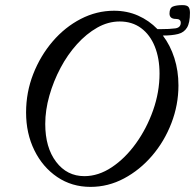

<svg xmlns="http://www.w3.org/2000/svg" viewBox="-20 -718 763 751"><path d="M334 13Q261 13 204 -25.5Q147 -64 114.5 -130Q82 -196 82 -278Q82 -357 110 -428.5Q138 -500 186 -556Q234 -612 296 -644Q358 -676 426 -676Q477 -676 520 -657Q563 -638 596 -604H607Q644 -604 665.5 -607Q687 -610 687 -629Q687 -644 668 -644Q643 -644 643 -665Q643 -687 656.5 -692.5Q670 -698 694 -698Q711 -698 717 -691Q723 -684 723 -668Q723 -629 711.5 -610Q700 -591 676.5 -585Q653 -579 617 -579Q646 -541 662 -491Q678 -441 678 -384Q678 -308 650.5 -236.5Q623 -165 575 -109Q527 -53 465 -20Q403 13 334 13ZM310 -29Q365 -29 417.5 -64Q470 -99 512 -157.5Q554 -216 579 -287Q604 -358 604 -430Q604 -490 585.5 -536Q567 -582 532 -608Q497 -634 448 -634Q403 -634 360.5 -610Q318 -586 281 -545Q244 -504 216.5 -452Q189 -400 173 -343.5Q157 -287 157 -233Q157 -141 199.5 -85Q242 -29 310 -29Z"/></svg>

Font: Junicode
Style: Italic
Weight: 400
Italic angle: -11°
Designer: Peter S. Baker
Version: Version 2.100; ttfautohint (v1.8.4)